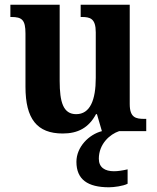

<svg xmlns="http://www.w3.org/2000/svg" viewBox="-20 -556 664 814"><path d="M246 10C310 10 356 -14 387 -72H391L412 0C357 14 304 67 304 130C304 205 352 238 442 238C462 238 502 233 521 223V162C499 167 480 170 463 170C425 170 399 154 399 117C399 54 446 13 485 0H600V-52H592C556 -52 530 -57 530 -115V-536H322V-484H326C362 -484 386 -478 386 -419V-226C386 -132 362 -72 303 -72C248 -72 233 -123 233 -213V-536H24V-484H28C73 -484 88 -472 88 -414V-188C88 -52 137 10 246 10Z"/></svg>

Font: Noto Serif Ethiopic SemiCondensed
Style: Bold
Weight: 700
Width: 4
Designer: Monotype Design Team
Foundry: Monotype Imaging Inc.
Version: Version 2.102